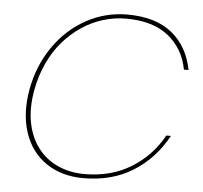

<svg xmlns="http://www.w3.org/2000/svg" viewBox="-51 -765 872 826"><g transform="rotate(5 384.5 -352.0)"><path d="M74.2 -351.1Q92.8 -455.6 149.4 -537.8Q206.1 -620.1 288.8 -665.5Q371.6 -710.9 465.8 -710.9Q588.4 -710.9 658.9 -654.1Q729.5 -597.2 749 -496.1H729Q712.4 -585.4 645.3 -639.2Q578.1 -692.9 462.9 -692.9Q412.1 -692.9 363.3 -678Q314.5 -663.1 271 -633.8Q227.5 -604.5 192.1 -563.7Q156.7 -522.9 131.6 -468.3Q106.4 -413.6 95.2 -351.1Q81.1 -272 94 -209Q106.9 -146 140.9 -102.1Q174.8 -58.1 226.6 -34.7Q278.3 -11.2 341.8 -11.2Q457 -11.2 543.5 -64.9Q629.9 -118.7 678.2 -207H698.2Q643.1 -106.4 552.2 -49.8Q461.4 6.8 338.9 6.8Q244.6 6.8 177.7 -38.6Q110.8 -84 83.5 -165.8Q56.2 -247.6 74.2 -351.1Z"/></g></svg>

Font: SVN-Poppins Thin
Style: Italic
Weight: 100
Italic angle: -10°
Designer: Ninad Kale (Devanagari), Jonny Pinhorn (Latin)
Foundry: Indian Type Foundry
Version: Version 3.002 2017